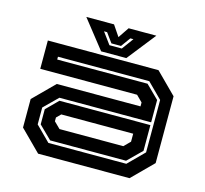

<svg xmlns="http://www.w3.org/2000/svg" viewBox="-101 -813 991 927"><g transform="rotate(15 394.0 -349.0)"><path d="M165.5 0 62.5 -103V-245.5L165.5 -348.5H584V-368L553.5 -398.5H69.5V-540H622.5L725.5 -437V-103L622.5 0ZM200 -63H589.5L667.5 -141V-403L593.5 -477H137V-463H588.5L653.5 -399V-287.5H195L127 -220.5V-136ZM205 -77 141 -140V-215.5L199 -273.5H653.5V-145L584.5 -77ZM234.5 -141.5H553.5L584 -172V-212H224.5L203.5 -191V-172ZM331.5 -556 219.5 -698H358L394.5 -644L431 -698H569.5L457.5 -556ZM362.5 -595H424.5L467 -653H451.5L417.5 -606H369.5L335.5 -653H320Z"/></g></svg>

Font: Tourney Expanded Regular
Style: Bold
Weight: 700
Width: 7
Designer: Tyler Finck
Foundry: Etcetera Type Co
Version: Version 1.010; ttfautohint (v1.8.3)